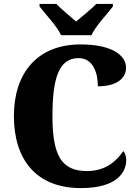

<svg xmlns="http://www.w3.org/2000/svg" viewBox="-20 -951 705 981"><path d="M292 -771H447C467 -816 528 -880 557 -918V-931H472C452 -909 397 -865 369 -841C341 -865 288 -909 268 -931H182V-918C211 -880 272 -816 292 -771ZM393 10C582 10 625 -74 625 -134C625 -149 619 -170 610 -179C579 -134 525 -77 425 -77C294 -77 248 -156 248 -358C248 -547 279 -654 381 -654C457 -654 480 -577 480 -510C578 -510 624 -552 624 -605C624 -671 547 -724 392 -724C167 -724 51 -574 51 -358C51 -137 164 10 393 10Z"/></svg>

Font: Noto Serif Tamil SemiCondensed Black
Style: Regular
Weight: 900
Width: 4
Designer: Indian Type Foundry, Tom Grace, and the Monotype Design Team
Foundry: Monotype Imaging Inc.
Version: Version 2.004